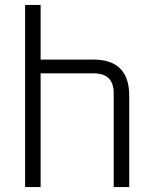

<svg xmlns="http://www.w3.org/2000/svg" viewBox="-20 -760 624 780"><path d="M82 0V-740H145V-518H359Q505 -518 505 -371V0H442V-381Q442 -462 361 -462H145V0Z"/></svg>

Font: Oxanium ExtraLight Light
Style: Regular
Weight: 300
Version: Version 2.000